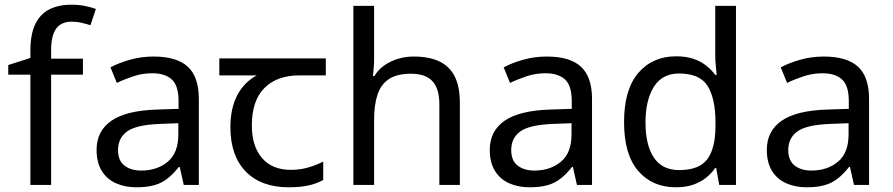

<svg xmlns="http://www.w3.org/2000/svg" viewBox="-20 -785 3790 815"><path d="M332 -468H197V0H109V-468H15V-509L109 -539V-570Q109 -639 129.5 -682Q150 -725 189 -745Q228 -765 283 -765Q315 -765 341.5 -759.5Q368 -754 387 -747L364 -678Q348 -683 327 -688Q306 -693 284 -693Q240 -693 218.5 -663.5Q197 -634 197 -571V-536H332Z M632 -545Q730 -545 777 -502Q824 -459 824 -365V0H760L743 -76H739Q716 -47 691.5 -27.5Q667 -8 635.5 1Q604 10 559 10Q511 10 472.5 -7Q434 -24 412 -59.5Q390 -95 390 -149Q390 -229 453 -272.5Q516 -316 647 -320L738 -323V-355Q738 -422 709 -448Q680 -474 627 -474Q585 -474 547 -461.5Q509 -449 476 -433L449 -499Q484 -518 532 -531.5Q580 -545 632 -545ZM658 -259Q558 -255 519.5 -227Q481 -199 481 -148Q481 -103 508.5 -82Q536 -61 579 -61Q647 -61 692 -98.5Q737 -136 737 -214V-262Z M1206 10Q1088 10 1023 -57Q958 -124 958 -245Q958 -325 987 -380.5Q1016 -436 1070 -465H911V-537H1363V-465H1250Q1156 -465 1102.5 -411.5Q1049 -358 1049 -252Q1049 -165 1092 -114.5Q1135 -64 1215 -64Q1252 -64 1286 -73.5Q1320 -83 1352 -99V-21Q1323 -5 1288 2.5Q1253 10 1206 10Z M1568 -537Q1568 -518 1566.5 -498Q1565 -478 1563 -462H1569Q1586 -490 1612 -508Q1638 -526 1670 -535.5Q1702 -545 1736 -545Q1801 -545 1844.5 -524.5Q1888 -504 1910 -461Q1932 -418 1932 -349V0H1845V-343Q1845 -408 1816 -440Q1787 -472 1725 -472Q1665 -472 1631 -449.5Q1597 -427 1582.5 -383.5Q1568 -340 1568 -277V0H1480V-760H1568Z M2301 -545Q2399 -545 2446 -502Q2493 -459 2493 -365V0H2429L2412 -76H2408Q2385 -47 2360.5 -27.5Q2336 -8 2304.5 1Q2273 10 2228 10Q2180 10 2141.5 -7Q2103 -24 2081 -59.5Q2059 -95 2059 -149Q2059 -229 2122 -272.5Q2185 -316 2316 -320L2407 -323V-355Q2407 -422 2378 -448Q2349 -474 2296 -474Q2254 -474 2216 -461.5Q2178 -449 2145 -433L2118 -499Q2153 -518 2201 -531.5Q2249 -545 2301 -545ZM2327 -259Q2227 -255 2188.5 -227Q2150 -199 2150 -148Q2150 -103 2177.5 -82Q2205 -61 2248 -61Q2316 -61 2361 -98.5Q2406 -136 2406 -214V-262Z M2849 10Q2749 10 2689 -59.5Q2629 -129 2629 -267Q2629 -405 2689.5 -475.5Q2750 -546 2850 -546Q2892 -546 2923 -535.5Q2954 -525 2977 -507Q3000 -489 3016 -467H3022Q3021 -480 3018.5 -505.5Q3016 -531 3016 -546V-760H3104V0H3033L3020 -72H3016Q3000 -49 2977 -30.5Q2954 -12 2922.5 -1Q2891 10 2849 10ZM2863 -63Q2948 -63 2982.5 -109.5Q3017 -156 3017 -250V-266Q3017 -366 2984 -419.5Q2951 -473 2862 -473Q2791 -473 2755.5 -416.5Q2720 -360 2720 -265Q2720 -169 2755.5 -116Q2791 -63 2863 -63Z M3477 -545Q3575 -545 3622 -502Q3669 -459 3669 -365V0H3605L3588 -76H3584Q3561 -47 3536.5 -27.5Q3512 -8 3480.5 1Q3449 10 3404 10Q3356 10 3317.5 -7Q3279 -24 3257 -59.5Q3235 -95 3235 -149Q3235 -229 3298 -272.5Q3361 -316 3492 -320L3583 -323V-355Q3583 -422 3554 -448Q3525 -474 3472 -474Q3430 -474 3392 -461.5Q3354 -449 3321 -433L3294 -499Q3329 -518 3377 -531.5Q3425 -545 3477 -545ZM3503 -259Q3403 -255 3364.5 -227Q3326 -199 3326 -148Q3326 -103 3353.5 -82Q3381 -61 3424 -61Q3492 -61 3537 -98.5Q3582 -136 3582 -214V-262Z"/></svg>

Font: ukannada15
Style: Book
Weight: 400
Designer: Jelle Bosma - Monotype Design Team
Foundry: Monotype Imaging Inc.
Version: Version 2.003